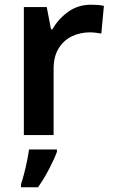

<svg xmlns="http://www.w3.org/2000/svg" viewBox="-20 -665 479 813"><path d="M365 -645Q378 -645 393.5 -644Q409 -643 420 -640L409 -523Q399 -525 385 -526.5Q371 -528 360 -528Q320 -528 285 -511.5Q250 -495 228.5 -460.5Q207 -426 207 -374V-93H81V-635H178L196 -541H202Q226 -584 268 -614.5Q310 -645 365 -645ZM221 -22Q210 8 188.5 49.5Q167 91 141 128H69V115Q75 97 82 70.5Q89 44 94.5 16.5Q100 -11 103 -32H221Z"/></svg>

Font: Noto Sans Telugu UI SemiBold
Style: Regular
Weight: 600
Designer: Jelle Bosma - Monotype Design Team
Foundry: Monotype Imaging Inc.
Version: Version 2.005; ttfautohint (v1.8.4.7-5d5b)